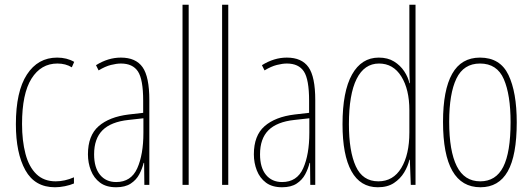

<svg xmlns="http://www.w3.org/2000/svg" viewBox="-20 -780 2246 810"><path d="M212 10Q127 10 87 -62Q47 -134 47 -256Q47 -394 93.5 -465.5Q140 -537 221 -537Q262 -537 293 -519L283 -496Q257 -512 222 -512Q153 -512 113 -448.5Q73 -385 73 -257Q73 -186 87.5 -131Q102 -76 133.5 -45.5Q165 -15 215 -15Q253 -15 292 -32V-6Q276 1 254 5.5Q232 10 212 10Z M490 -537Q553 -537 581.5 -496.5Q610 -456 610 -358V0H589L588 -93H586Q580 -68 567.5 -44.5Q555 -21 531.5 -5.5Q508 10 470 10Q428 10 402 -9.5Q376 -29 363.5 -61Q351 -93 351 -129Q351 -208 396 -247.5Q441 -287 523 -297L584 -304V-355Q584 -445 562 -478.5Q540 -512 490 -512Q472 -512 448 -506Q424 -500 396 -483L385 -505Q436 -537 490 -537ZM522 -274Q448 -266 412.5 -230.5Q377 -195 377 -129Q377 -73 402 -42.5Q427 -12 470 -12Q533 -12 559 -70Q585 -128 585 -220V-281Z M776 0H750V-760H776Z M943 0H917V-760H943Z M1190 -537Q1253 -537 1281.5 -496.5Q1310 -456 1310 -358V0H1289L1288 -93H1286Q1280 -68 1267.5 -44.5Q1255 -21 1231.5 -5.5Q1208 10 1170 10Q1128 10 1102 -9.5Q1076 -29 1063.5 -61Q1051 -93 1051 -129Q1051 -208 1096 -247.5Q1141 -287 1223 -297L1284 -304V-355Q1284 -445 1262 -478.5Q1240 -512 1190 -512Q1172 -512 1148 -506Q1124 -500 1096 -483L1085 -505Q1136 -537 1190 -537ZM1222 -274Q1148 -266 1112.5 -230.5Q1077 -195 1077 -129Q1077 -73 1102 -42.5Q1127 -12 1170 -12Q1233 -12 1259 -70Q1285 -128 1285 -220V-281Z M1574 10Q1500 10 1462.5 -58Q1425 -126 1425 -256Q1425 -394 1465 -465.5Q1505 -537 1578 -537Q1616 -537 1642.5 -520.5Q1669 -504 1685.5 -479Q1702 -454 1707 -429H1709Q1708 -448 1707.5 -464.5Q1707 -481 1707 -497V-760H1733V0H1713L1709 -106H1707Q1701 -79 1685 -52.5Q1669 -26 1642 -8Q1615 10 1574 10ZM1576 -15Q1639 -15 1673 -71.5Q1707 -128 1707 -221V-315Q1707 -403 1673 -457.5Q1639 -512 1579 -512Q1517 -512 1484.5 -447Q1452 -382 1452 -256Q1452 -142 1481 -78.5Q1510 -15 1576 -15Z M2160 -264Q2160 -124 2122 -57Q2084 10 2007 10Q1849 10 1849 -266Q1849 -400 1887.5 -468.5Q1926 -537 2005 -537Q2090 -537 2125 -464Q2160 -391 2160 -264ZM1875 -266Q1875 -143 1907 -79Q1939 -15 2006 -15Q2072 -15 2103 -76Q2134 -137 2134 -265Q2134 -380 2105.5 -446Q2077 -512 2005 -512Q1936 -512 1905.5 -448.5Q1875 -385 1875 -266Z"/></svg>

Font: Noto Sans Gujarati UI ExtraCondensed Thin
Style: Regular
Weight: 100
Width: 2
Designer: Jelle Bosma - Monotype Design Team, Universal Thirst
Foundry: Monotype Imaging Inc.
Version: Version 2.106; ttfautohint (v1.8.4.7-5d5b)